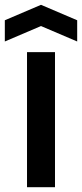

<svg xmlns="http://www.w3.org/2000/svg" viewBox="-65 -776 340 796"><path d="M47 0V-560H163V0ZM-45 -604V-692L105 -756L255 -692V-604L105 -668Z"/></svg>

Font: Tektur SemiCondensed Medium
Style: Regular
Weight: 500
Width: 4
Designer: Adam Jagosz
Foundry: Adam Jagosz
Version: Version 1.005;gftools[0.9.30]